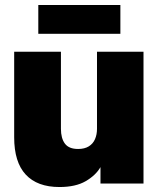

<svg xmlns="http://www.w3.org/2000/svg" viewBox="-20 -738 640 772"><path d="M219 14Q130 14 83.5 -36Q37 -86 37 -186V-530H225V-220Q225 -182 241 -160.5Q257 -139 294 -139Q320 -139 337 -149.5Q354 -160 362 -178.5Q370 -197 370 -220V-530H557V0H384V-66Q365 -33 324.5 -9.5Q284 14 219 14ZM134 -602V-718H464V-602Z"/></svg>

Font: Golos Text ExtraBold
Style: Regular
Weight: 800
Designer: A.Korolkova, Vitaly Kuzmin
Foundry: ParaType Ltd
Version: Version 2.004